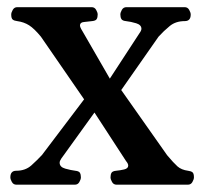

<svg xmlns="http://www.w3.org/2000/svg" viewBox="-20 -505 561 525"><path d="M24.9 0Q16.6 0 12.5 -7.3Q8.3 -14.6 8.3 -20Q8.3 -38.1 24.4 -38.1Q49.3 -38.1 65.7 -52.7Q82 -67.4 94.7 -81.1L210 -233.4L91.8 -404.8Q73.7 -426.8 59.6 -435.8Q45.4 -444.8 26.9 -447.3Q19 -448.2 14.9 -451.4Q10.7 -454.6 10.7 -465.3Q10.7 -470.7 14.9 -478Q19 -485.4 27.3 -485.4H230.5Q238.8 -485.4 242.9 -478Q247.1 -470.7 247.1 -465.3Q247.1 -457.5 244.4 -452.9Q241.7 -448.2 231.9 -447.3Q220.2 -445.8 209.5 -444.8Q198.7 -443.8 198.7 -435.5Q198.7 -433.1 200.2 -429.4Q201.7 -425.8 205.1 -420.4L280.3 -290L361.3 -414.1Q366.7 -421.4 366.7 -426.3Q366.7 -437 352.3 -441.4Q337.9 -445.8 324.2 -447.3Q314.9 -448.2 312 -452.9Q309.1 -457.5 309.1 -465.3Q309.1 -470.7 313.2 -478Q317.4 -485.4 325.7 -485.4H484.9Q493.2 -485.4 497.3 -478Q501.5 -470.7 501.5 -465.3Q501.5 -447.3 485.4 -447.3Q460.4 -447.3 444.1 -433.8Q427.7 -420.4 413.6 -404.8L311.5 -258.8L437 -80.6Q454.6 -59.6 465.3 -50Q476.1 -40.5 494.1 -38.1Q502.4 -37.1 506.3 -33.9Q510.3 -30.8 510.3 -20Q510.3 -14.6 506.1 -7.3Q502 0 493.7 0H298.8Q290.5 0 286.4 -7.3Q282.2 -14.6 282.2 -20Q282.2 -27.8 284.9 -32.5Q287.6 -37.1 297.4 -38.1Q308.6 -39.1 319.6 -41.7Q330.6 -44.4 330.6 -52.2Q330.6 -57.6 324.7 -64.5L238.3 -197.3L147.5 -71.3Q143.1 -64.9 143.1 -60.1Q143.1 -48.3 158.4 -43.9Q173.8 -39.6 186 -38.1Q195.8 -37.1 198.5 -32.5Q201.2 -27.8 201.2 -20Q201.2 -14.6 197 -7.3Q192.9 0 184.6 0Z"/></svg>

Font: Gelasio Medium
Style: Regular
Weight: 500
Designer: Eben Sorkin
Foundry: Eben Sorkin
Version: Version 1.008